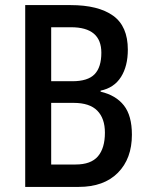

<svg xmlns="http://www.w3.org/2000/svg" viewBox="-20 -734 583 754"><path d="M257 -714Q366 -714 424 -672.5Q482 -631 482 -539Q482 -474 455 -431.5Q428 -389 375 -378V-374Q435 -360 466.5 -320Q498 -280 498 -205Q498 -111 443 -55.5Q388 0 289 0H79V-714ZM264 -415Q325 -415 351.5 -442.5Q378 -470 378 -527Q378 -627 259 -627H181V-415ZM181 -330V-88H277Q337 -88 364.5 -120Q392 -152 392 -213Q392 -269 362 -299.5Q332 -330 269 -330Z"/></svg>

Font: Noto Sans Malayalam Condensed Medium
Style: Regular
Weight: 500
Width: 3
Designer: Jelle Bosma - Monotype Design Team
Foundry: Monotype Imaging Inc.
Version: Version 2.104; ttfautohint (v1.8.4.7-5d5b)